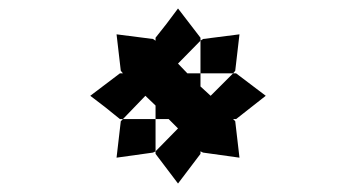

<svg xmlns="http://www.w3.org/2000/svg" viewBox="-20 -523 840 453"><path d="M263 -242Q228 -271 193 -297L263 -350H270L265 -356L255 -442L341 -431L347 -427V-434Q373 -466 400 -503L453 -434V-427L459 -431L545 -442L535 -356L530 -350H537L607 -297L537 -242H530L535 -237L545 -151L459 -163L453 -166V-160L400 -90L347 -160V-166L341 -163L255 -151L265 -237L270 -242ZM270 -242H347V-166L400 -220L378 -242H347V-274L323 -297ZM453 -427 400 -373 422 -350H453V-319L477 -297L530 -350H453Z"/></svg>

Font: Digital Numbers
Style: Regular
Weight: 400
Version: Version 001.102